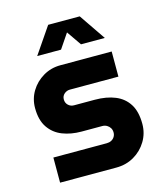

<svg xmlns="http://www.w3.org/2000/svg" viewBox="-106 -782 747 864"><g transform="rotate(-15 267.5 -350.0)"><path d="M67 0V-117H316Q328 -117 337.5 -122Q347 -127 352.5 -136Q358 -145 358 -156Q358 -168 352.5 -177Q347 -186 337.5 -191.5Q328 -197 316 -197H220Q171 -197 131.5 -212.5Q92 -228 68.5 -262.5Q45 -297 45 -353Q45 -396 66.5 -431.5Q88 -467 124.5 -488.5Q161 -510 205 -510H444V-393H218Q203 -393 191.5 -383Q180 -373 180 -357Q180 -341 191 -330.5Q202 -320 218 -320H314Q369 -320 409 -303.5Q449 -287 471 -252Q493 -217 493 -160Q493 -116 471 -79.5Q449 -43 412 -21.5Q375 0 329 0ZM115 -577 199 -700H346L430 -577H319L272 -645L226 -577Z"/></g></svg>

Font: MuseoModerno Thin SemiBold
Style: Regular
Weight: 600
Version: Version 1.003